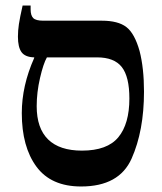

<svg xmlns="http://www.w3.org/2000/svg" viewBox="-20 -667 588 696"><path d="M502 -335Q502 -193 457 -92Q412 9 274 9Q165 9 112 -63Q59 -135 59 -257Q59 -356 104 -457V-459Q71 -460 58 -478Q45 -496 45 -534Q45 -556 48.5 -579.5Q52 -603 62 -647H91V-633Q91 -611 100.5 -601.5Q110 -592 137 -592H349Q408 -592 438 -569Q468 -546 486 -482Q502 -420 502 -335ZM449 -310Q449 -389 421.5 -424Q394 -459 332 -459H150Q137 -436 125 -384Q113 -332 113 -282Q113 -202 154.5 -161.5Q196 -121 277 -121Q369 -121 409 -169.5Q449 -218 449 -310Z"/></svg>

Font: Noto Serif Hebrew SemiBold
Style: Regular
Weight: 600
Designer: Monotype Design Team
Foundry: Monotype Imaging Inc.
Version: Version 1.000